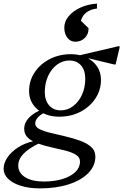

<svg xmlns="http://www.w3.org/2000/svg" viewBox="-110 -792 683 1063"><path d="M111 251Q52 251 6.5 237Q-39 223 -64.5 198.5Q-90 174 -90 143Q-90 110 -68 78.5Q-46 47 -9 23.5Q28 0 74 -10V-18H109V0Q48 30 19.5 60Q-9 90 -9 125Q-9 165 29 189Q67 213 132 213Q191 213 236.5 199Q282 185 307.5 160Q333 135 333 103Q333 79 310.5 65Q288 51 253 42Q218 33 178.5 24.5Q139 16 104 4Q69 -8 46.5 -27.5Q24 -47 24 -79Q24 -113 51 -141Q78 -169 128 -188L148 -172Q119 -162 102 -144.5Q85 -127 85 -108Q85 -89 109 -77Q133 -65 171 -56Q209 -47 251.5 -37Q294 -27 332 -13.5Q370 0 394 21Q418 42 418 75Q418 126 379 166Q340 206 270.5 228.5Q201 251 111 251ZM218 -146Q145 -146 98 -186Q51 -226 51 -288Q51 -345 82 -391.5Q113 -438 165.5 -465Q218 -492 282 -492Q317 -492 345 -483V-472H372Q408 -454 428.5 -422.5Q449 -391 449 -350Q449 -293 418 -246.5Q387 -200 335 -173Q283 -146 218 -146ZM226 -181Q264 -181 295 -204.5Q326 -228 344 -267.5Q362 -307 362 -356Q362 -403 338.5 -430Q315 -457 274 -457Q236 -457 205 -433.5Q174 -410 156 -370.5Q138 -331 138 -282Q138 -236 162 -208.5Q186 -181 226 -181ZM522 -435 381 -469V-456L310 -481L549 -537L553 -532L530 -435ZM427 -772V-745Q390 -740 368 -723Q346 -706 338 -677L380 -636V-631Q380 -602 359 -581.5Q338 -561 307 -561Q280 -561 263 -583Q246 -605 246 -639Q246 -673 270 -702Q294 -731 335.5 -750Q377 -769 427 -772Z"/></svg>

Font: Platypi Light
Style: Italic
Weight: 300
Italic angle: -13°
Designer: David Sargent
Foundry: Bolt Cutter Type
Version: Version 1.200